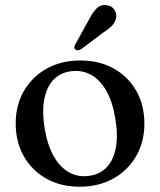

<svg xmlns="http://www.w3.org/2000/svg" viewBox="-20 -714 622 746"><path d="M292.5 -479Q366 -479 422 -447.8Q478 -416.5 509.5 -361Q541 -305.5 541 -233Q541 -163 509 -107.5Q477 -52 420.2 -20.2Q363.5 11.5 289 11.5Q216 11.5 160 -20Q104 -51.5 72.5 -107Q41 -162.5 41 -234.5Q41 -305.5 73 -360.8Q105 -416 161.5 -447.5Q218 -479 292.5 -479ZM327.5 -31Q369 -36.5 395.2 -64.8Q421.5 -93 430.2 -140.8Q439 -188.5 428 -253.5Q417.5 -318.5 392.8 -361.8Q368 -405 332.5 -424Q297 -443 254.5 -437Q212.5 -431 186.5 -402.8Q160.5 -374.5 151.8 -326.8Q143 -279 153.5 -214.5Q164.5 -149.5 189.2 -106.2Q214 -63 249.5 -43.8Q285 -24.5 327.5 -31ZM326 -638.5Q340 -666 355.5 -681.5Q371 -697 393.5 -694Q413.5 -691.5 423.5 -677.5Q433.5 -663.5 431.5 -647.5Q429 -629.5 416.5 -615.8Q404 -602 382.5 -588.5L294 -522Q288.5 -519 282.5 -518.8Q276.5 -518.5 272.5 -522.5Q267.5 -526.5 268.8 -532Q270 -537.5 273 -542.5Z"/></svg>

Font: Fraunces 16pt
Style: Regular
Weight: 400
Version: Version 1.000;[b76b70a41]